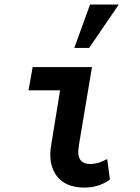

<svg xmlns="http://www.w3.org/2000/svg" viewBox="-20 -828 627 858"><path d="M126 -528.3 107.4 -424.3H248.5L209.5 -184.6Q200.7 -133.8 208.3 -99.1Q215.8 -64.5 233.9 -41Q252 -17.1 281.5 -3.9Q311 9.3 353.5 10.3Q386.7 10.7 415.5 2.2Q444.3 -6.3 471.2 -25.4L459 -117.2Q441.4 -107.9 423.3 -101.8Q405.3 -95.7 384.8 -95.2Q366.2 -95.2 354.7 -100.6Q343.3 -106 337.9 -115.7Q331.5 -125.5 330.1 -140.9Q328.6 -156.2 333 -181.6L391.1 -528.3ZM382.3 -807.6 312 -613.8H378.4L510.7 -807.6Z"/></svg>

Font: Roboto Mono SemiBold
Style: Italic
Weight: 600
Italic angle: -10°
Monospace: yes
Designer: Google
Version: Version 3.000